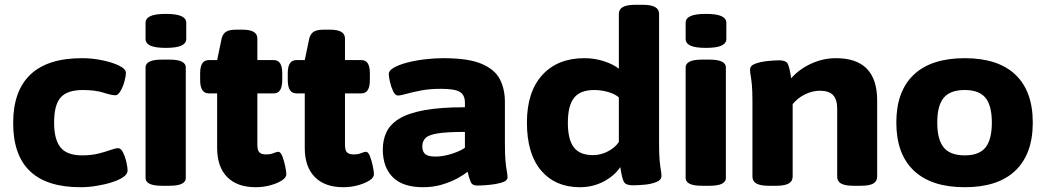

<svg xmlns="http://www.w3.org/2000/svg" viewBox="-20 -774 4364 802"><path d="M316 8Q35 8 35 -260Q35 -394 107 -462.5Q179 -531 323 -531Q364 -531 406 -522.5Q448 -514 477 -500Q506 -486 506 -469Q506 -457 500 -434.5Q494 -412 483.5 -394Q473 -376 462 -376Q446 -376 412 -387Q378 -398 326 -398Q261 -398 233.5 -367Q206 -336 206 -262Q206 -191 233 -158Q260 -125 323 -125Q361 -125 391 -132.5Q421 -140 441.5 -147.5Q462 -155 474 -155Q485 -155 494 -137Q503 -119 508 -96.5Q513 -74 513 -62Q513 -47 495 -34.5Q477 -22 447 -12.5Q417 -3 382.5 2.5Q348 8 316 8Z M657 2Q621 2 604.5 -6.5Q588 -15 588 -30V-493Q588 -508 604.5 -516.5Q621 -525 657 -525H687Q723 -525 739.5 -516.5Q756 -508 756 -493V-30Q756 -15 739.5 -6.5Q723 2 687 2ZM673 -574Q628 -574 608 -583.5Q588 -593 588 -611V-679Q588 -697 608 -706.5Q628 -716 673 -716Q717 -716 737.5 -706.5Q758 -697 758 -679V-611Q758 -593 737.5 -583.5Q717 -574 673 -574Z M1048 8Q971 8 929 -34.5Q887 -77 887 -156V-384H852Q816 -384 816 -440V-468Q816 -523 852 -523H887L906 -614Q911 -633 924.5 -641.5Q938 -650 965 -650H994Q1055 -650 1055 -613V-523H1124Q1159 -523 1159 -468V-440Q1159 -384 1124 -384H1055V-169Q1055 -146 1063.5 -137.5Q1072 -129 1092 -129Q1110 -129 1123 -134.5Q1136 -140 1143 -140Q1152 -140 1159.5 -121Q1167 -102 1171.5 -79Q1176 -56 1176 -46Q1176 -32 1157 -20Q1138 -8 1109 0Q1080 8 1048 8Z M1414 8Q1337 8 1295 -34.5Q1253 -77 1253 -156V-384H1218Q1182 -384 1182 -440V-468Q1182 -523 1218 -523H1253L1272 -614Q1277 -633 1290.5 -641.5Q1304 -650 1331 -650H1360Q1421 -650 1421 -613V-523H1490Q1525 -523 1525 -468V-440Q1525 -384 1490 -384H1421V-169Q1421 -146 1429.5 -137.5Q1438 -129 1458 -129Q1476 -129 1489 -134.5Q1502 -140 1509 -140Q1518 -140 1525.5 -121Q1533 -102 1537.5 -79Q1542 -56 1542 -46Q1542 -32 1523 -20Q1504 -8 1475 0Q1446 8 1414 8Z M1747 8Q1663 8 1621 -33.5Q1579 -75 1579 -150Q1579 -189 1594 -221.5Q1609 -254 1646.5 -277.5Q1684 -301 1751 -313.5Q1818 -326 1922 -326V-345Q1922 -377 1901 -390Q1880 -403 1822 -403Q1775 -403 1738.5 -396Q1702 -389 1677.5 -382Q1653 -375 1642 -375Q1631 -375 1622.5 -392.5Q1614 -410 1609 -431.5Q1604 -453 1604 -465Q1604 -479 1624.5 -491Q1645 -503 1678.5 -512Q1712 -521 1752.5 -526Q1793 -531 1832 -531Q1936 -531 1991.5 -507.5Q2047 -484 2068 -443Q2089 -402 2089 -349V-176Q2089 -129 2091.5 -101.5Q2094 -74 2097 -59Q2100 -44 2100 -33Q2100 -22 2086 -15.5Q2072 -9 2051 -5.5Q2030 -2 2008.5 -0.5Q1987 1 1972 1Q1952 1 1945.5 -15.5Q1939 -32 1933 -57Q1918 -44 1890.5 -29Q1863 -14 1826.5 -3Q1790 8 1747 8ZM1799 -120Q1832 -120 1868.5 -132Q1905 -144 1922 -157V-223Q1848 -223 1809.5 -217Q1771 -211 1757.5 -197.5Q1744 -184 1744 -163Q1744 -141 1756 -130.5Q1768 -120 1799 -120Z M2402 8Q2300 8 2240.5 -61.5Q2181 -131 2181 -262Q2181 -390 2245 -460.5Q2309 -531 2421 -531Q2463 -531 2502 -518.5Q2541 -506 2565 -487V-716Q2565 -735 2581.5 -744.5Q2598 -754 2634 -754H2664Q2700 -754 2716.5 -744.5Q2733 -735 2733 -716V-174Q2733 -127 2735.5 -102Q2738 -77 2740.5 -63.5Q2743 -50 2743 -39Q2743 -22 2721.5 -13.5Q2700 -5 2671.5 -2.5Q2643 0 2623 0Q2594 0 2586 -14.5Q2578 -29 2571 -76Q2546 -39 2501 -15.5Q2456 8 2402 8ZM2457 -126Q2490 -126 2520 -142Q2550 -158 2565 -181V-367Q2550 -381 2521 -389.5Q2492 -398 2462 -398Q2404 -398 2378 -365.5Q2352 -333 2352 -261Q2352 -191 2377 -158.5Q2402 -126 2457 -126Z M2913 2Q2877 2 2860.5 -6.5Q2844 -15 2844 -30V-493Q2844 -508 2860.5 -516.5Q2877 -525 2913 -525H2943Q2979 -525 2995.5 -516.5Q3012 -508 3012 -493V-30Q3012 -15 2995.5 -6.5Q2979 2 2943 2ZM2929 -574Q2884 -574 2864 -583.5Q2844 -593 2844 -611V-679Q2844 -697 2864 -706.5Q2884 -716 2929 -716Q2973 -716 2993.5 -706.5Q3014 -697 3014 -679V-611Q3014 -593 2993.5 -583.5Q2973 -574 2929 -574Z M3192 2Q3156 2 3139.5 -7.5Q3123 -17 3123 -36V-349Q3123 -396 3120.5 -421Q3118 -446 3115.5 -459Q3113 -472 3113 -483Q3113 -500 3135 -508Q3157 -516 3186 -519Q3215 -522 3235 -522Q3263 -522 3270.5 -507.5Q3278 -493 3285 -447Q3318 -485 3368 -508Q3418 -531 3472 -531Q3644 -531 3644 -354V-36Q3644 -17 3628 -7.5Q3612 2 3575 2H3546Q3509 2 3493 -7.5Q3477 -17 3477 -36V-320Q3477 -358 3460 -376.5Q3443 -395 3404 -395Q3374 -395 3343 -380Q3312 -365 3291 -339V-36Q3291 -17 3274.5 -7.5Q3258 2 3222 2Z M4010 8Q3870 8 3797 -61.5Q3724 -131 3724 -262Q3724 -393 3797 -462Q3870 -531 4010 -531Q4149 -531 4221.5 -462Q4294 -393 4294 -262Q4294 -131 4221.5 -61.5Q4149 8 4010 8ZM4010 -125Q4070 -125 4096.5 -158Q4123 -191 4123 -262Q4123 -333 4096.5 -365.5Q4070 -398 4010 -398Q3949 -398 3922 -365.5Q3895 -333 3895 -262Q3895 -191 3922 -158Q3949 -125 4010 -125Z"/></svg>

Font: Asap Semi Expanded ExtraBold
Style: Regular
Weight: 800
Width: 6
Designer: Pablo Cosgaya
Foundry: Omnibus-Type
Version: Version 3.001; ttfautohint (v1.8.4.7-5d5b)